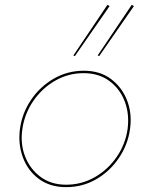

<svg xmlns="http://www.w3.org/2000/svg" viewBox="-20 -761 580 790"><path d="M282 -533 422 -741 431 -736 288 -530ZM382 -533 522 -741 531 -736 388 -530ZM62 -230Q71 -296 108 -350.5Q145 -405 201.5 -437.5Q258 -470 325 -470Q391 -470 436.5 -436Q482 -402 503 -347.5Q524 -293 515 -230Q506 -165 468.5 -110Q431 -55 375 -23Q319 9 252 9Q186 9 140.5 -24.5Q95 -58 74.5 -112.5Q54 -167 62 -230ZM72 -230Q63 -170 83 -118Q103 -66 146.5 -33.5Q190 -1 252 -1Q316 -1 370 -32Q424 -63 460 -115Q496 -167 505 -230Q513 -291 493.5 -343Q474 -395 430.5 -427.5Q387 -460 324 -460Q261 -460 207 -429Q153 -398 117 -345.5Q81 -293 72 -230Z"/></svg>

Font: Jost Thin
Style: Italic
Weight: 200
Italic angle: -5°
Version: Version 3.710